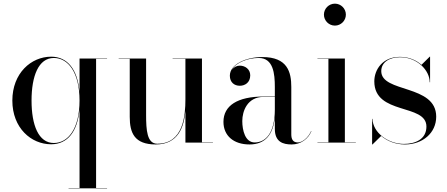

<svg xmlns="http://www.w3.org/2000/svg" viewBox="-20 -780 2447 1050"><path d="M565.5 248H505.5V-458H565.5V-460H415V-277.5C404 -400 349.5 -470 259.5 -470C150.5 -470 47.5 -380 47.5 -230C47.5 -80 150.5 9 259.5 9C349.5 9 404 -60 415 -182.5V248H355V250H565.5ZM415 -230C415 -76 352.5 2 274.5 2C190.5 2 152.5 -96 152.5 -230C152.5 -364 190.5 -463 274.5 -463C352.5 -463 415 -384 415 -230Z M1084.5 -2V-460H924V-458H994V-237C994 -148 983 6 840 6C784 6 779 -68 779 -152V-460H629V-458H689.5V-141C689.5 -54 714.5 10 831.5 10C955 10 986 -86 994 -173V0H1144.5V-2Z M1421 -252C1279 -252 1202 -202.5 1202 -113.5C1202 -37.5 1258 10 1344.5 10C1433 10 1474 -47.5 1483 -138V-75C1483 -3.5 1528 10 1575 10C1624.5 10 1665.5 -20 1683 -62.5L1681.5 -63.5C1665 -25.5 1632.5 -1 1609 -1C1580 -1 1573 -21.5 1573 -45.5V-304.5C1573 -385.5 1552.5 -468 1415 -468C1324 -468 1237 -428 1237 -366C1237 -330 1261 -311 1291.5 -311C1319 -311 1348.5 -328 1348.5 -368C1348.5 -402 1320 -421 1291.5 -421C1275 -421 1258.5 -413 1248 -398.5C1271 -438.5 1335.5 -463 1395 -463C1475 -463 1483 -376.5 1483 -304.5V-252ZM1373 -1C1320.5 -1 1305 -68 1305 -118C1305 -172.5 1333 -250 1421 -250H1483V-180.5C1483 -52.5 1432.5 -1 1373 -1Z M1751.5 -700C1751.5 -667 1778.5 -640 1811.5 -640C1844.5 -640 1871.5 -667 1871.5 -700C1871.5 -733 1844.5 -760 1811.5 -760C1778.5 -760 1751.5 -733 1751.5 -700ZM1716 -2V0H1926V-2H1866V-460H1716V-458H1776V-2Z M2017 10 2064.5 -36.5C2097.5 -8 2144 10 2194.5 10C2291.5 10 2365.5 -53 2365.5 -142C2365.5 -320 2065 -271 2065 -391C2065 -440 2110 -467 2168 -467C2262 -467 2330 -395 2330 -330H2332V-470H2330L2285 -425.5C2256 -451.5 2215.5 -469 2167 -469C2072 -469 2027 -399 2027 -335C2027 -149 2312 -215 2312 -88C2312 -17 2249 7 2189 7C2102 7 2019 -55 2017 -130H2015V10Z"/></svg>

Font: Bodoni* 96pt
Style: Regular
Weight: 400
Version: Version 2.3